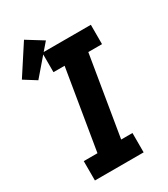

<svg xmlns="http://www.w3.org/2000/svg" viewBox="-245 -938 901 1031"><g transform="rotate(-30 205.5 -422.5)"><path d="M30 0V-120H115L197 -615H128V-735H429V-615H344L262 -120H332V0ZM36 -618 -39 -665 78 -845 178 -783Z"/></g></svg>

Font: Iosevka Etoile Heavy Oblique
Style: Regular
Weight: 900
Italic angle: -9°
Designer: Belleve Invis
Foundry: Belleve Invis
Version: Version 15.5.2; ttfautohint (v1.8.4)